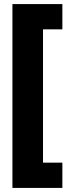

<svg xmlns="http://www.w3.org/2000/svg" viewBox="-20 -754 343 942"><path d="M286 168V44H191V-610H286V-734H41V168Z"/></svg>

Font: Noto Sans Arabic ExtCond Blk
Style: Regular
Weight: 900
Width: 2
Designer: Monotype Design Team, Nadine Chahine, Nizar Qandah and Khaled Hosny
Foundry: Monotype Imaging Inc.
Version: Version 2.012